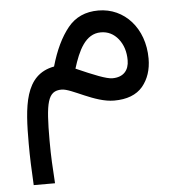

<svg xmlns="http://www.w3.org/2000/svg" viewBox="-49 -396 694 754"><g transform="rotate(-5 297.5 -19.5)"><path d="M173.8 -146C55.2 -124 48.3 2 48.3 147.5C48.3 200.7 50.3 251 53.7 311H137.7C133.8 245.6 130.9 210.4 130.9 142.6C130.9 -7.3 140.1 -53.2 195.3 -53.2C234.9 -53.2 320.8 7.8 397.5 7.8C448.2 7.8 485.8 -6.8 510.3 -35.6C534.2 -64.5 546.4 -101.1 546.4 -145C546.4 -264.6 468.8 -350.1 366.2 -350.1C314.9 -350.1 274.9 -332 245.6 -295.9C215.8 -259.3 191.9 -209.5 173.8 -146ZM463.9 -145.5C463.9 -106 441.9 -80.1 398.4 -80.1C375 -80.1 327.6 -99.1 256.8 -130.4C278.3 -199.7 307.1 -263.7 368.2 -263.7C396 -263.7 418.9 -252.4 437 -230C455.1 -207 463.9 -179.2 463.9 -145.5Z"/></g></svg>

Font: Vazirmatn
Style: Regular
Weight: 400
Designer: Saber Rastikerdar
Foundry: Saber Rastikerdar
Version: Version 33.003